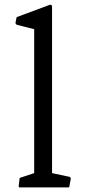

<svg xmlns="http://www.w3.org/2000/svg" viewBox="-20 -819 374 839"><path d="M61.5 -4.4 64 0H282.2L289.6 -39.1L285.6 -45.9L207.5 -62.5V-794.4L199.7 -798.8L52.7 -744.1L47.4 -717.8L52.7 -710.9L129.4 -691.4V-62.5L65.9 -41.5Z"/></svg>

Font: Trykker
Style: Regular
Weight: 400
Designer: Magnus Gaarde
Foundry: Magnus Gaarde
Version: Version 1.001